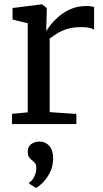

<svg xmlns="http://www.w3.org/2000/svg" viewBox="-20 -588 490 910"><path d="M37 0V-48.5L111.5 -55.5V-478L39.5 -495.5V-550L177.5 -567.5H179.5L201.5 -550V-532L199 -443.5H201.5Q206 -451.5 220 -470Q234 -488.5 257.8 -509.2Q281.5 -530 314.5 -544.8Q347.5 -559.5 389.5 -559.5Q403.5 -559.5 412 -558Q420.5 -556.5 426 -555V-447.5Q420.5 -452 405.2 -455.8Q390 -459.5 366 -459.5Q325 -459.5 296.5 -450.2Q268 -441 248.8 -428.2Q229.5 -415.5 215.5 -405.5V-56.5L342 -48V0ZM232 163.5Q231.5 203 215.2 232.8Q199 262.5 179.8 280.5Q160.5 298.5 151.5 302.5H150L119 283L118.5 276.5Q132.5 270 142.2 249.5Q152 229 152 207.5Q152 192 145.2 184.2Q138.5 176.5 131.5 171.5Q124 166 117.8 157Q111.5 148 111.5 131.5Q111.5 111.5 121.2 101.2Q131 91 143.2 87Q155.5 83 163.5 83H166Q195.5 83 213.8 103.8Q232 124.5 232 163.5Z"/></svg>

Font: Merriweather
Style: Regular
Weight: 400
Designer: Eben Sorkin
Foundry: Eben Sorkin
Version: Version 2.100; ttfautohint (v1.7.19-72a1) -l 8 -r 50 -G 200 